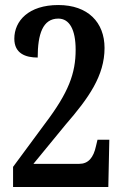

<svg xmlns="http://www.w3.org/2000/svg" viewBox="-20 -744 491 764"><path d="M32 0H411L415 -188H368L362 -163C352 -116 331 -92 295 -92H113L241 -248C333 -354 396 -443 396 -553C396 -655 330 -724 212 -724C94 -724 37 -661 37 -590C37 -531 82 -515 130 -515C130 -608 150 -670 212 -670C256 -670 281 -627 281 -546C281 -452 253 -376 159 -252L32 -80Z"/></svg>

Font: Noto Serif Lao ExtraCondensed SemiBold
Style: Regular
Weight: 600
Width: 2
Designer: Monotype Design Team
Foundry: Monotype Imaging Inc.
Version: Version 2.003